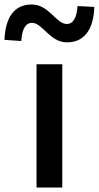

<svg xmlns="http://www.w3.org/2000/svg" viewBox="-76 -837 441 857"><path d="M87 0H202V-550H87ZM223 -648C304 -648 342 -711 345 -806L270 -810C267 -761 252 -730 222 -730C175 -730 142 -817 66 -817C-16 -817 -52 -755 -56 -659L19 -654C22 -705 37 -735 67 -735C114 -735 146 -648 223 -648Z"/></svg>

Font: Noto Sans HK Medium
Style: Regular
Weight: 500
Designer: Ryoko NISHIZUKA 西塚涼子 (kana, bopomofo & ideographs); Paul D. Hunt (Latin, Greek & Cyrillic); Sandoll Communications 산돌커뮤니
Foundry: Adobe
Version: Version 2.002;hotconv 1.0.116;makeotfexe 2.5.65601